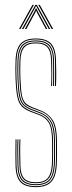

<svg xmlns="http://www.w3.org/2000/svg" viewBox="-20 -763 296 788"><path d="M126.8 -11Q91.5 -11 75.9 -28.2Q60.2 -45.5 59.8 -85.5Q59.5 -105.5 58.9 -132.1Q58.2 -158.8 59.8 -191H63.8Q62.5 -161.5 63 -135Q63.5 -108.5 63.8 -85.5Q64.2 -47.8 78.9 -31.4Q93.5 -15 126.8 -15Q161.8 -15 176.1 -32.6Q190.5 -50.2 192.8 -86.2Q194.2 -109.5 194 -132.1Q193.8 -154.8 193.8 -179Q193.8 -236.2 180.2 -258.9Q166.8 -281.5 138.8 -291.8L109.8 -302.5Q84 -312 70.4 -325.2Q56.8 -338.5 51.1 -365.2Q45.5 -392 43.8 -442Q43 -462.2 43.1 -478.2Q43.2 -494.2 43.8 -514Q45.2 -562.8 64.5 -583.9Q83.8 -605 126.8 -605Q170.5 -605 189.8 -583.9Q209 -562.8 209.8 -514Q210.2 -493 210.8 -467.5Q211.2 -442 209.8 -410H205.8Q206.2 -449.5 206.2 -470Q206.2 -490.5 205.8 -514Q205 -559.8 187.1 -580.4Q169.2 -601 126.8 -601Q85 -601 67.1 -580.4Q49.2 -559.8 47.8 -513.8Q47 -489.5 47.1 -474.6Q47.2 -459.8 47.8 -442Q49.5 -393.2 54.8 -367.4Q60 -341.5 73.1 -328.6Q86.2 -315.8 111.2 -306.2L140.2 -295.2Q169.5 -284.2 183.6 -260.4Q197.8 -236.5 197.8 -179Q197.8 -154 197.9 -130.8Q198 -107.5 196.8 -85.5Q194.2 -45.8 178 -28.4Q161.8 -11 126.8 -11ZM126.8 -3Q87.2 -3 69.9 -22.1Q52.5 -41.2 51.8 -85.2Q51.5 -111 51 -136.9Q50.5 -162.8 51.8 -191H55.8Q54.2 -159.5 54.9 -133.2Q55.5 -107 55.8 -85.2Q56.2 -43.5 72.9 -25.2Q89.5 -7 126.8 -7Q164 -7 181.1 -25.2Q198.2 -43.5 200.8 -85.8Q202 -108 201.9 -130.2Q201.8 -152.5 201.8 -179Q201.8 -237.5 187 -262.6Q172.2 -287.8 141.5 -299.2L112.8 -310Q88.8 -319 76.2 -330.9Q63.8 -342.8 58.6 -368Q53.5 -393.2 51.8 -442.2Q51 -462.5 51.1 -478.1Q51.2 -493.8 51.8 -513.8Q53 -558.5 70.6 -577.8Q88.2 -597 126.8 -597Q166.2 -597 183.6 -577.8Q201 -558.5 201.8 -514Q202.2 -487.8 202.2 -466.9Q202.2 -446 201.8 -410H197.8Q198.2 -449.8 198.2 -470Q198.2 -490.2 197.8 -514Q197.2 -556.5 180.5 -574.8Q163.8 -593 126.8 -593Q90 -593 73.5 -574.5Q57 -556 55.8 -513.5Q55.2 -493.5 55.1 -477.6Q55 -461.8 55.8 -442.5Q57.5 -391.2 63.1 -366.6Q68.8 -342 80.9 -331.9Q93 -321.8 114 -313.8L143 -302.8Q173.5 -291.2 189.6 -266.1Q205.8 -241 205.8 -179Q205.8 -153.2 205.9 -130.4Q206 -107.5 204.8 -85.5Q202 -42 184.2 -22.5Q166.5 -3 126.8 -3ZM126.8 5Q83 5 63.8 -15.9Q44.5 -36.8 43.8 -85Q43.5 -112 43.2 -133.5Q43 -155 43.8 -191H47.8Q47.2 -151.2 47.4 -130.4Q47.5 -109.5 47.8 -85Q48.5 -39 66.9 -19Q85.2 1 126.8 1Q167.5 1 186.8 -18.9Q206 -38.8 208.8 -85.2Q210 -107.2 209.9 -130.6Q209.8 -154 209.8 -179Q209.8 -240 193.8 -267.2Q177.8 -294.5 144.5 -306.8L115.5 -317.5Q95.8 -324.8 84.2 -334.1Q72.8 -343.5 67.1 -367.5Q61.5 -391.5 59.8 -442.5Q59 -462.5 59.1 -477.8Q59.2 -493 59.8 -513.5Q61 -553.8 76.4 -571.4Q91.8 -589 126.8 -589Q162 -589 177.6 -571.6Q193.2 -554.2 193.8 -514Q194.2 -487.8 194.2 -466.9Q194.2 -446 193.8 -410H189.8Q191.2 -441.2 190.8 -467Q190.2 -492.8 189.8 -513.8Q189.2 -552 174.6 -568.5Q160 -585 126.8 -585Q94.2 -585 79.6 -568.4Q65 -551.8 63.8 -513.5Q63 -488.8 63.1 -475Q63.2 -461.2 63.8 -442.8Q65.5 -397.2 69.6 -374Q73.8 -350.8 84.6 -340.1Q95.5 -329.5 117 -321.2L145.8 -310.2Q177.2 -298.2 195.5 -271.6Q213.8 -245 213.8 -179Q213.8 -155 213.9 -130.9Q214 -106.8 212.8 -85Q209.8 -36.8 189.8 -15.9Q169.8 5 126.8 5ZM58.2 -644 113.2 -743H119.2L64.2 -644ZM70.2 -644 125.2 -743H131.2L186.2 -644H180.2L133.2 -729.2L129.2 -737.5H127.2L123.2 -729.2L76.2 -644ZM192.2 -644 137.2 -743H143.2L198.2 -644ZM82.2 -644 122.2 -717.8 127.2 -728.8H129.2L134.2 -717.8L174.2 -644H168.2L130.8 -713.2L129.2 -718H127.2L125.8 -713.2L88.2 -644Z"/></svg>

Font: Big Shoulders Inline Display Thin
Style: Regular
Weight: 100
Designer: Patric King
Foundry: XO Type Co
Version: Version 1.000